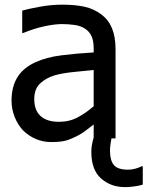

<svg xmlns="http://www.w3.org/2000/svg" viewBox="-20 -578 616 802"><path d="M371.3 -134.4V-285.6Q338.5 -282.6 288.5 -277.4Q238.5 -272.3 207.7 -263.1Q170.8 -251.8 146.9 -228.7Q123.1 -205.6 123.1 -164.1Q123.1 -117.4 149.5 -93.3Q175.9 -69.2 226.7 -69.2Q270.3 -69.2 305.4 -88.2Q340.5 -107.2 371.3 -134.4ZM371.3 -57.9Q360 -49.7 341 -34.9Q322.1 -20 304.6 -11.3Q280.5 1.5 257.7 8.5Q234.9 15.4 193.8 15.4Q160 15.4 129.7 2.6Q99.5 -10.3 76.4 -33.3Q54.9 -55.9 41.5 -88.7Q28.2 -121.5 28.2 -157.9Q28.2 -214.9 52.3 -254.6Q76.4 -294.4 127.7 -317.9Q173.8 -339 236.4 -346.9Q299 -354.9 371.3 -359V-376.4Q371.3 -408.7 361.5 -428.5Q351.8 -448.2 333.8 -459Q316.4 -470.3 291 -473.8Q265.6 -477.4 239 -477.4Q207.2 -477.4 164.1 -467.9Q121 -458.5 77.9 -440.5H72.8V-533.8Q97.9 -541 145.4 -549.7Q192.8 -558.5 239.5 -558.5Q295.4 -558.5 333.8 -549.7Q372.3 -541 403.1 -517.9Q433.3 -495.4 447.9 -459.7Q462.6 -424.1 462.6 -372.8V0H445.6Q443.1 12.8 441.3 25.9Q439.5 39 439.5 52.3Q439.5 91.8 455.6 111.3Q471.8 130.8 514.9 130.8Q530.8 130.8 546.7 126.2Q562.6 121.5 571.8 116.4H576.4V193.3Q558.5 198.5 538.7 201Q519 203.6 502.6 203.6Q442.6 203.6 402.1 167.4Q361.5 131.3 361.5 56.9Q361.5 41 364.1 26.4Q366.7 11.8 371.3 -3.6Z"/></svg>

Font: Myanmar Handwriting
Style: Regular
Weight: 400
Designer: Khon Soe Zaw Thu
Foundry: PaOh Unicode khonsoezawthu@gmail.com and @hotmail.com
Version: Version 1.30 November 9, 2016